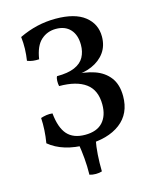

<svg xmlns="http://www.w3.org/2000/svg" viewBox="-126 -769 826 1027"><g transform="rotate(-15 287.5 -256.0)"><path d="M268 9Q203 9 151 -7Q99 -23 62 -54Q68 -90 70 -124.5Q72 -159 70 -192Q85 -197 101.5 -199.5Q118 -202 135 -200Q143 -119 176.5 -81.5Q210 -44 275 -44Q340 -44 372.5 -79.5Q405 -115 405 -177Q405 -257 354 -294.5Q303 -332 207 -332Q204 -346 204.5 -361.5Q205 -377 210 -386Q271 -386 308 -402Q345 -418 361 -447.5Q377 -477 377 -515Q377 -570 348.5 -601Q320 -632 269 -632Q221 -632 186.5 -601Q152 -570 141 -498Q123 -497 107 -499Q91 -501 76 -507Q81 -539 82 -572Q83 -605 79 -638Q129 -662 179 -673.5Q229 -685 281 -685Q388 -685 442.5 -642Q497 -599 497 -529Q497 -478 471 -441.5Q445 -405 398.5 -384.5Q352 -364 289 -364V-371Q359 -371 411.5 -353Q464 -335 494 -295.5Q524 -256 524 -192Q524 -95 455.5 -43Q387 9 268 9ZM241 168Q242 120 238 76Q234 32 228 -4H322Q315 32 312 76Q309 120 310 168Q295 173 276 173Q257 173 241 168Z"/></g></svg>

Font: Vollkorn Medium
Style: Regular
Weight: 500
Designer: Friedrich Althausen
Foundry: Friedrich Althausen
Version: Version 5.000